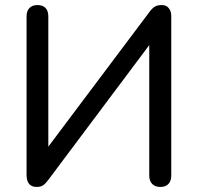

<svg xmlns="http://www.w3.org/2000/svg" viewBox="-20 -732 781 759"><path d="M124 7Q115 7 107.5 4Q100 1 95 -5Q90 -11 87.5 -20Q85 -29 85 -41V-667Q85 -689 96.5 -700.5Q108 -712 128 -712Q149 -712 160 -700.5Q171 -689 171 -667V-123H149L571 -685Q582 -700 592.5 -706Q603 -712 619 -712Q631 -712 639 -707Q647 -702 652 -692Q657 -682 657 -668V-38Q657 -17 646 -5Q635 7 614 7Q593 7 581.5 -5Q570 -17 570 -38V-583H592L171 -21Q160 -6 150.5 0.5Q141 7 124 7Z"/></svg>

Font: Nunito Medium
Style: Regular
Weight: 500
Designer: Vernon Adams
Foundry: Vernon Adams
Version: Version 3.602